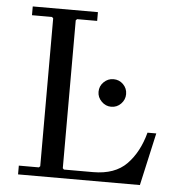

<svg xmlns="http://www.w3.org/2000/svg" viewBox="-50 -716 697 763"><g transform="rotate(5 299.0 -335.0)"><path d="M548 -210H583L536 0H50V-35H130L135 -40V-630L130 -635H50V-670H310V-635H230L225 -630V-40L230 -35H346Q433 -35 480 -83Q527 -131 548 -210ZM395 -300Q373 -300 356.5 -316.5Q340 -333 340 -355Q340 -378 356.5 -394Q373 -410 395 -410Q418 -410 434 -394Q450 -378 450 -355Q450 -333 434 -316.5Q418 -300 395 -300Z"/></g></svg>

Font: Brygada 1918
Style: Regular
Weight: 400
Designer: Mateusz Machalski | Borys Kosmynka | Przemek Hoffer
Foundry: NIEPODLEGLA 2018
Version: Version 3.006